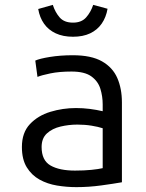

<svg xmlns="http://www.w3.org/2000/svg" viewBox="-20 -757 600 789"><path d="M294 12Q254 12 214.5 5.5Q175 -1 142.5 -19Q110 -37 90 -69.5Q70 -102 70 -153Q70 -212 103 -247Q136 -282 187 -297.5Q238 -313 292 -313Q321 -313 348.5 -309.5Q376 -306 402 -300V-328Q402 -361 392.5 -392Q383 -423 355.5 -443Q328 -463 274 -463Q224 -463 187.5 -455.5Q151 -448 134 -441L125 -508Q142 -516 185 -523Q228 -530 279 -530Q355 -530 399 -505Q443 -480 462 -436.5Q481 -393 481 -336V-8Q447 -2 396 5Q345 12 294 12ZM288 -56Q326 -56 355.5 -59Q385 -62 402 -66V-230Q384 -236 356.5 -240.5Q329 -245 298 -245Q263 -245 229 -237Q195 -229 173 -209Q151 -189 151 -153Q151 -98 187.5 -77Q224 -56 288 -56ZM280 -606Q239 -606 209 -620Q179 -634 161 -659.5Q143 -685 137 -720L197 -737Q207 -706 225.5 -685Q244 -664 280 -664Q315 -664 334 -685.5Q353 -707 363 -737L422 -721Q416 -686 398 -660Q380 -634 350.5 -620Q321 -606 280 -606Z"/></svg>

Font: Ubuntu Sans Mono
Style: Regular
Weight: 400
Monospace: yes
Designer: Dalton Maag Ltd
Foundry: Dalton Maag Ltd
Version: Version 1.006